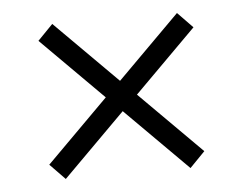

<svg xmlns="http://www.w3.org/2000/svg" viewBox="-37 -499 574 454"><g transform="rotate(-5 250.0 -272.0)"><path d="M102 -88 66 -125 213 -272 66 -419 102 -456 250 -308 398 -456 434 -419 287 -272 434 -125 398 -88 250 -236Z"/></g></svg>

Font: Spectral SC
Style: Regular
Weight: 400
Designer: Jean-Baptiste Levee
Foundry: Production Type
Version: Version 2.001